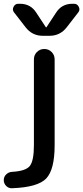

<svg xmlns="http://www.w3.org/2000/svg" viewBox="-38 -780 442 1019"><path d="M26 219Q8 220 -5 207Q-18 194 -18 176Q-18 158 -5 145.5Q8 133 26 132Q99 128 120.5 100.5Q142 73 142 -10V-465Q142 -488 158 -504Q174 -520 197 -520Q220 -520 236 -504Q252 -488 252 -465V-10Q252 120 207.5 167Q163 214 26 219ZM346 -760H355Q372 -760 380 -744Q388 -728 378 -715L316 -635Q281 -590 225 -590H189Q133 -590 98 -635L36 -715Q26 -728 34 -744Q42 -760 59 -760H68Q125 -760 155 -712L205 -636Q205 -635 207 -635Q209 -635 209 -636L259 -712Q289 -760 346 -760Z"/></svg>

Font: Rounded Mplus 1c Medium
Style: Regular
Weight: 500
Version: Version 1.059.20150529